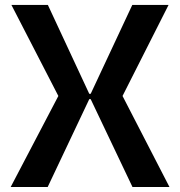

<svg xmlns="http://www.w3.org/2000/svg" viewBox="-20 -747 720 767"><path d="M170.5 0H22.7L213.1 -363.6L25.6 -727.3H171.2L336.6 -372.2H342.3L508.5 -727.3H653.4L469.5 -363.6L657 0H509.2L342.3 -350.9H336.6Z"/></svg>

Font: Riot Sans
Style: Bold
Weight: 600
Designer: Rasmus Andersson
Foundry: rsms
Version: Version 4.001